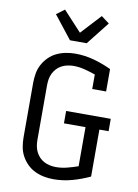

<svg xmlns="http://www.w3.org/2000/svg" viewBox="-105 -1056 810 1131"><g transform="rotate(10 300.0 -490.0)"><path d="M295 8Q267 8 238.5 2.5Q210 -3 184 -15.5Q158 -28 137.5 -48.5Q117 -69 103.5 -94Q90 -119 85 -147.5Q80 -176 80 -205V-530Q80 -559 85 -587.5Q90 -616 103.5 -641Q117 -666 137.5 -686.5Q158 -707 184 -719.5Q210 -732 238.5 -737.5Q267 -743 295 -743Q352 -743 406.5 -728Q461 -713 512 -689V-555H429V-642Q397 -653 364 -661.5Q331 -670 297 -670Q279 -670 260.5 -666Q242 -662 226 -653.5Q210 -645 197.5 -631.5Q185 -618 177 -601.5Q169 -585 166 -567Q163 -549 163 -530V-205Q163 -186 166 -168Q169 -150 177 -133.5Q185 -117 197.5 -103.5Q210 -90 226 -81.5Q242 -73 260.5 -69Q279 -65 297 -65Q331 -65 364 -73.5Q397 -82 429 -93V-327H300V-401H567V-327H512V-46Q461 -22 406.5 -7Q352 8 295 8ZM250 -815 142 -952 190 -988 300 -869 410 -988 458 -952 350 -815Z"/></g></svg>

Font: Nova Nerd Font
Style: Regular
Weight: 400
Designer: Belleve Invis
Foundry: Belleve Invis
Version: Version 24.1.4; ttfautohint (v1.8.4);Nerd Fonts 3.1.1